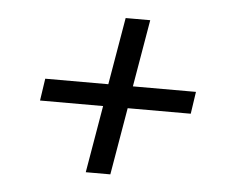

<svg xmlns="http://www.w3.org/2000/svg" viewBox="-37 -574 575 467"><g transform="rotate(5 250.0 -340.0)"><path d="M188 -149 216 -313H62L70 -367H224L252 -531H312L284 -367H438L430 -313H276L248 -149Z"/></g></svg>

Font: Iosevka Light
Style: Italic
Weight: 300
Italic angle: -9°
Monospace: yes
Designer: Belleve Invis
Foundry: Belleve Invis
Version: Version 32.5.0; ttfautohint (v1.8.4)